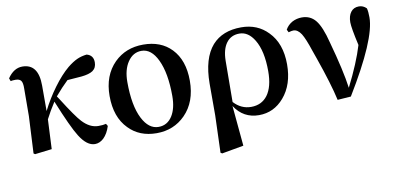

<svg xmlns="http://www.w3.org/2000/svg" viewBox="-72 -776 2527 1215"><g transform="rotate(-10 1192.0 -169.0)"><path d="M487 16Q435 16 389 -58Q351 -118 280 -293Q245 -239 220 -190Q214 -71 211 0L102 13L93 7L105 -231L106 -407Q107 -444 97 -458Q87 -472 61 -472Q41 -472 30 -469L23 -488Q63 -547 118 -547Q221 -547 221 -407V-243Q258 -317 308 -385Q358 -453 407 -494Q442 -522 471 -535Q498 -547 532 -551Q575 -540 575 -494Q575 -459 550 -441Q526 -425 477 -420L385 -413Q344 -374 301 -323Q306 -316 315 -302Q392 -180 425 -145Q473 -93 528 -93Q559 -93 577 -98L586 -83Q571 -35 543 -8Q517 16 487 16Z M705 -55Q630 -131 630 -267Q630 -399 709 -478Q783 -551 895 -551Q1009 -551 1076 -481Q1147 -407 1147 -275Q1147 -139 1068 -59Q994 16 883.5 16Q773 16 705 -55ZM902 -21Q959 -21 991 -72Q1021 -120 1021 -199Q1021 -346 980 -432Q941 -514 878 -514Q823 -514 789 -463Q756 -414 756 -335Q756 -183 799 -99Q839 -21 902 -21Z M1269 214 1259 208 1267 -31V-235Q1268 -397 1338 -477Q1404 -551 1525 -551Q1629 -551 1696 -481Q1771 -405 1771 -270Q1771 -140 1702 -60Q1637 16 1541 16Q1441 16 1385 -70L1409 189ZM1501 -44Q1569 -44 1607 -95Q1646 -148 1646 -248Q1646 -379 1602 -451Q1564 -514 1507 -514Q1453 -514 1423 -473.5Q1393 -433 1392 -360L1390 -95Q1437 -44 1501 -44Z M2047 7Q2024 -98 1962 -275Q1950 -309 1944 -326Q1917 -408 1897 -440Q1875 -474 1847 -474Q1836 -474 1816 -468L1807 -486Q1822 -514 1852 -531Q1881 -546 1914 -546Q1969 -546 2002 -505Q2036 -463 2062 -359Q2115 -168 2130 -56Q2204 -202 2237 -312Q2211 -427 2211 -462Q2211 -503 2229.5 -527.5Q2248 -552 2282 -552Q2309 -552 2330 -531Q2336 -509 2336 -472Q2336 -332 2133 1Z"/></g></svg>

Font: GenRyuMin TW B
Style: Regular
Weight: 700
Version: Version 1.501;PS 1;hotconv 16.6.51;makeotf.lib2.5.65220